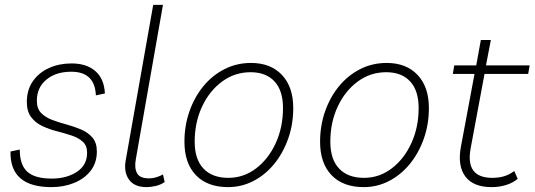

<svg xmlns="http://www.w3.org/2000/svg" viewBox="-20 -760 2191 787"><path d="M191 7Q20 7 23 -139L61 -147Q61 -84 92 -56Q123 -28 192 -28Q253 -28 295 -55.5Q337 -83 337 -134Q337 -163 319.5 -179Q302 -195 273.5 -204.5Q245 -214 213.5 -222Q182 -230 154 -243Q126 -256 108 -279.5Q90 -303 90 -342Q90 -392 115 -427.5Q140 -463 181.5 -481.5Q223 -500 273 -500Q335 -500 371 -468.5Q407 -437 410 -377L373 -369Q369 -466 272 -466Q209 -466 170 -433.5Q131 -401 131 -347Q131 -315 148.5 -297Q166 -279 194 -268.5Q222 -258 253.5 -249.5Q285 -241 313 -229Q341 -217 359 -196Q377 -175 377 -139Q377 -93 352 -60.5Q327 -28 284.5 -10.5Q242 7 191 7Z M581 7Q531 7 509 -23.5Q487 -54 495 -101L608 -740H648L537 -109Q530 -72 541.5 -50.5Q553 -29 590 -29Q607 -29 622.5 -34Q638 -39 648 -45L655 -14Q640 -3 619.5 2Q599 7 581 7Z M1009 -502Q1089 -502 1135.5 -453Q1182 -404 1182 -317Q1182 -250 1161 -191Q1140 -132 1103.5 -87.5Q1067 -43 1018.5 -18Q970 7 915 7Q830 7 783 -42Q736 -91 736 -179Q736 -245 756.5 -303.5Q777 -362 813.5 -406.5Q850 -451 900 -476.5Q950 -502 1009 -502ZM916 -31Q979 -31 1030 -70Q1081 -109 1110.5 -174Q1140 -239 1140 -317Q1140 -389 1105 -426.5Q1070 -464 1007 -464Q942 -464 890 -425.5Q838 -387 808 -322.5Q778 -258 778 -179Q778 -107 814 -69Q850 -31 916 -31Z M1565 -502Q1645 -502 1691.5 -453Q1738 -404 1738 -317Q1738 -250 1717 -191Q1696 -132 1659.5 -87.5Q1623 -43 1574.5 -18Q1526 7 1471 7Q1386 7 1339 -42Q1292 -91 1292 -179Q1292 -245 1312.5 -303.5Q1333 -362 1369.5 -406.5Q1406 -451 1456 -476.5Q1506 -502 1565 -502ZM1472 -31Q1535 -31 1586 -70Q1637 -109 1666.5 -174Q1696 -239 1696 -317Q1696 -389 1661 -426.5Q1626 -464 1563 -464Q1498 -464 1446 -425.5Q1394 -387 1364 -322.5Q1334 -258 1334 -179Q1334 -107 1370 -69Q1406 -31 1472 -31Z M1995 7Q1920 7 1887.5 -36.5Q1855 -80 1869 -157L1925 -457H1836L1842 -492H1932L1951 -596H1992L1972 -492H2151L2145 -457H1966L1909 -151Q1887 -31 1998 -31Q2023 -31 2044.5 -37Q2066 -43 2088 -59L2102 -27Q2082 -10 2054 -1.5Q2026 7 1995 7Z"/></svg>

Font: Livvic ExtraLight
Style: Italic
Weight: 275
Italic angle: -10°
Designer: Jacques Le Bailly, Baron von Fonthausen
Version: Version 1.001; ttfautohint (v1.8.2)